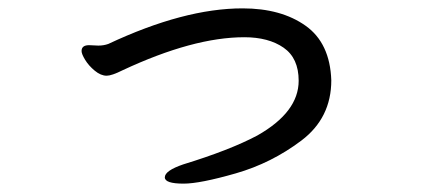

<svg xmlns="http://www.w3.org/2000/svg" viewBox="-20 -421 1040 459"><path d="M419 18Q374 18 374 3Q374 -13 418 -28Q529 -62 595 -97Q694 -153 694 -228Q694 -282 658 -307Q622 -332 564 -332Q442 -332 273 -253Q247 -240 235 -240Q221 -240 206.5 -252Q192 -264 183.5 -278Q175 -292 175 -299Q175 -313 193 -313L215 -312Q228 -312 239 -316Q420 -401 560 -401Q652 -401 710.5 -359.5Q769 -318 772 -229Q772 -139 700.5 -85Q629 -31 543.5 -6.5Q458 18 419 18Z"/></svg>

Font: LXGW WenKai Lite Medium
Style: Regular
Weight: 500
Designer: LXGW / Fontworks Inc.
Foundry: LXGW / Fontworks Inc.
Version: Version 1.511; March 25, 2025